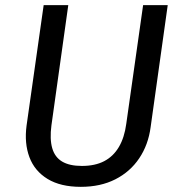

<svg xmlns="http://www.w3.org/2000/svg" viewBox="-20 -709 696 741"><path d="M532.3 -689.1H627.3L561.3 -218.2Q552.3 -150.1 517.3 -98.1Q482.3 -46 425.2 -17Q368.1 12.1 291.9 12.1Q213.7 12.1 163.6 -18.4Q113.5 -49 93.5 -102.5Q73.5 -156 82.5 -224.1L148.5 -689.1H243.5L178.5 -225.2Q171.5 -172.3 181.5 -137.4Q191.4 -102.5 219.8 -85.5Q248.2 -68.6 296 -68.6Q346.8 -68.6 382.1 -87Q417.5 -105.5 438.9 -141.9Q460.3 -178.3 467.3 -231.1Z"/></svg>

Font: Fira Sans Variable
Style: Italic
Weight: 397
Italic angle: -8°
Designer: Carrois Corporate & Edenspiekermann AG
Foundry: Carrois Corporate GbR & Edenspiekermann AG
Version: Version 4.202